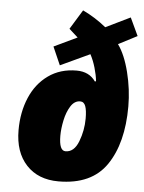

<svg xmlns="http://www.w3.org/2000/svg" viewBox="-55 -812 650 866"><g transform="rotate(5 270.5 -379.0)"><path d="M43 -205Q43 -286 71 -352Q99 -418 153 -456.5Q207 -495 281 -495Q338 -495 367 -453L372 -455Q369 -483 359.5 -515.5Q350 -548 336 -574L203 -512L167 -594L272 -644L232 -680L286 -768Q343 -741 392 -701L503 -755L541 -674L456 -630Q488 -586 507.5 -508.5Q527 -431 527 -354Q527 -188 459.5 -89Q392 10 242 10Q150 10 96.5 -47.5Q43 -105 43 -205ZM340 -283Q340 -320 333 -339Q326 -358 309 -358Q283 -358 266 -331Q249 -304 241 -266Q233 -228 233 -196Q233 -128 262 -128Q301 -128 320.5 -178.5Q340 -229 340 -283Z"/></g></svg>

Font: Noto Sans Display Black
Style: Italic
Weight: 900
Italic angle: -12°
Designer: Monotype Design team
Foundry: Monotype Imaging Inc.
Version: Version 1.000